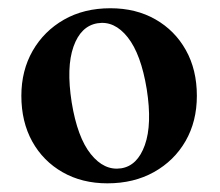

<svg xmlns="http://www.w3.org/2000/svg" viewBox="-20 -730 520 454"><path d="M241 -710.5Q301.5 -710.5 347.5 -684.2Q393.5 -658 419.5 -611.5Q445.5 -565 445.5 -503.5Q445.5 -443 418.8 -396.5Q392 -350 344.2 -323.2Q296.5 -296.5 234 -296.5Q174 -296.5 128 -322.8Q82 -349 56.2 -395.5Q30.5 -442 30.5 -503.5Q30.5 -563 57.2 -609.8Q84 -656.5 131.2 -683.5Q178.5 -710.5 241 -710.5ZM266.5 -332Q305 -338 322.5 -387Q340 -436 327 -519Q313.5 -602 282 -641.8Q250.5 -681.5 210.5 -675Q171 -668.5 153.8 -619.8Q136.5 -571 149.5 -488Q163 -405 194.8 -365.5Q226.5 -326 266.5 -332Z"/></svg>

Font: Fraunces 144pt Soft SemiBold
Style: Regular
Weight: 600
Version: Version 1.000;[b76b70a41]